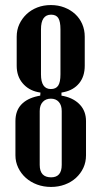

<svg xmlns="http://www.w3.org/2000/svg" viewBox="-20 -729 401 759"><path d="M129 -349 139 -351 140 -363 129 -365Q92 -373 69 -400.5Q46 -428 46 -469V-584Q46 -611 56.5 -633.5Q67 -656 85 -673Q103 -690 127.5 -699.5Q152 -709 181 -709Q210 -709 234.5 -699.5Q259 -690 277 -673.5Q295 -657 305 -634Q315 -611 315 -584V-469Q315 -427 293 -400Q271 -373 233 -365L223 -363V-351L233 -349Q273 -340 296.5 -314.5Q320 -289 320 -250V-115Q320 -88 309.5 -65.5Q299 -43 280.5 -26Q262 -9 236.5 0.5Q211 10 182 10Q152 10 126.5 0.5Q101 -9 82 -26Q63 -43 52 -66Q41 -89 41 -115V-250Q41 -291 64 -315.5Q87 -340 129 -349ZM181 -377Q201 -377 210 -390.5Q219 -404 219 -435V-613Q219 -644 210.5 -657.5Q202 -671 182 -671Q142 -671 142 -613V-435Q142 -377 181 -377ZM182 -28Q224 -28 224 -77V-290Q224 -313 212.5 -326Q201 -339 181 -339Q161 -339 149 -326Q137 -313 137 -290V-77Q137 -28 182 -28Z"/></svg>

Font: Moniqa ExtBd Cond Paragraph
Style: Regular
Weight: 800
Width: 3
Designer: Rajesh Rajput
Foundry: Rajesh Rajput
Version: Version 1.000